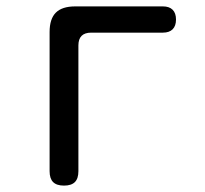

<svg xmlns="http://www.w3.org/2000/svg" viewBox="-20 -570 640 600"><path d="M180 10Q157 10 146 -1Q135 -12 135 -35V-470Q135 -511 154.5 -530.5Q174 -550 215 -550H489Q509 -550 519.5 -539.5Q530 -529 530 -509Q530 -489 519.5 -478.5Q509 -468 489 -468H265Q245 -468 235 -458Q225 -448 225 -428V-35Q225 -12 214 -1Q203 10 180 10Z"/></svg>

Font: Maple Mono Normal
Style: Regular
Weight: 400
Monospace: yes
Designer: subframe7536
Version: Version 7.000